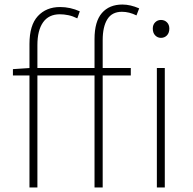

<svg xmlns="http://www.w3.org/2000/svg" viewBox="-20 -827 852 847"><path d="M672 0V-527H707V0ZM690 -660Q675 -660 664.5 -671Q654 -682 654 -701Q654 -718 664.5 -728.5Q675 -739 690 -739Q706 -739 716.5 -728.5Q727 -718 727 -701Q727 -682 716.5 -671Q706 -660 690 -660ZM37 -494V-522L110 -527V-633Q110 -716 147 -756Q184 -796 245 -796Q290 -796 332 -777L321 -746Q301 -756 281.5 -760Q262 -764 244 -764Q195 -764 170 -728.5Q145 -693 145 -628V-527H397V-655Q397 -732 429.5 -769.5Q462 -807 520 -807Q555 -807 594 -790L582 -759Q550 -775 518 -775Q474 -775 453.5 -742Q433 -709 433 -650V-527H557V-494H433V0H397V-494H145V0H110V-494Z"/></svg>

Font: Source Han Sans SC ExtraLight
Style: Regular
Weight: 250
Designer: Ryoko NISHIZUKA 西塚涼子 (kana, bopomofo & ideographs); Paul D. Hunt (Latin, Greek & Cyrillic); Sandoll Communications 산돌커뮤니
Foundry: Adobe
Version: Version 2.004;hotconv 1.0.118;makeotfexe 2.5.65603